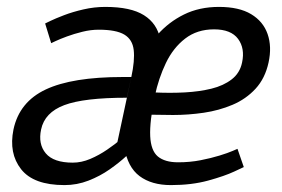

<svg xmlns="http://www.w3.org/2000/svg" viewBox="-20 -528 818 556"><path d="M481 -195 404 -196 430.3 -260.2Q473.5 -258.2 515.3 -260.4Q557.2 -262.7 592.2 -271.2Q627.2 -279.8 651 -298.2Q674.8 -316.7 681 -347Q689.8 -387.8 669.4 -415.4Q649 -443 599.8 -443Q550.7 -443 516.1 -416.2Q481.5 -389.5 460.4 -345.5Q439.3 -301.5 428.3 -250H350Q360 -298 381.6 -344Q403.2 -390 435.7 -427Q468.2 -464 512.7 -486Q557.2 -508 614 -508Q672.3 -508 707.2 -487Q742.2 -466 754.9 -429.5Q767.7 -393 757.7 -347Q747.7 -301 720 -271Q692.3 -241 653.3 -224.5Q614.3 -208 569.9 -201.5Q525.5 -195 481 -195ZM166.7 8Q77.2 8 41.1 -38Q5 -84 19 -153Q36 -233 112.7 -269Q189.3 -305 335.3 -305H360.3L347.3 -245Q223 -245 166.2 -223.6Q109.3 -202.2 99 -153Q90 -110.8 112.6 -83.9Q135.2 -57 190.8 -57ZM166.7 8 190.8 -57Q215.8 -57 241.4 -67.8Q267 -78.7 290.2 -94.6Q313.5 -110.5 331.8 -126.1Q350.2 -141.7 360.9 -152.5Q371.7 -163.3 371.7 -163.3L389.7 -121Q389.7 -121 378 -108Q366.3 -95 345.8 -76Q325.3 -57 297.5 -37.5Q269.7 -18 236.3 -5Q203 8 166.7 8ZM475 8Q419 8 384.2 -18Q349.5 -44 340.2 -101Q331 -158 350 -250H428.3Q413 -175.3 415 -133.5Q417 -91.7 437.2 -74.8Q457.5 -58 495.8 -58ZM314.3 -90 360.3 -305 427.3 -245 401.3 -125ZM128.2 -403 110.7 -460Q110.7 -460 125.4 -467.2Q140.2 -474.3 165.4 -484Q190.7 -493.7 221.8 -500.8Q253 -508 285 -508L265.8 -442Q242.8 -442 218.6 -436Q194.3 -430 174 -422.5Q153.7 -415 140.9 -409Q128.2 -403 128.2 -403ZM475 8 495.8 -58Q530.2 -58 560.8 -64Q591.3 -70 615.7 -77.5Q640 -85 653.8 -91Q667.7 -97 667.7 -97L686 -44.2Q686 -44.2 658.2 -31.2Q630.5 -18.2 582.8 -5.1Q535.2 8 475 8ZM427.3 -245 360.3 -305Q370.7 -353 367.2 -383.2Q363.8 -413.5 340.1 -427.8Q316.3 -442 265.8 -442L285 -508Q358.5 -508 396.8 -484Q435.2 -460 444.2 -414Q453.3 -368 439.3 -302Z"/></svg>

Font: Epunda Sans Light
Style: Italic
Weight: 300
Italic angle: -12.0243°
Designer: Simon Atzbach
Foundry: typofactur
Version: Version 2.204